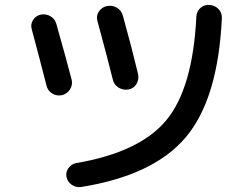

<svg xmlns="http://www.w3.org/2000/svg" viewBox="-20 -745 1040 794"><path d="M897.5 -669.9Q881.8 -335.9 748.5 -177.7Q615.2 -19.5 315.4 28.3Q293.9 31.2 276.4 19Q258.8 6.8 254.9 -13.7Q251 -32.2 262.7 -49.3Q274.4 -66.4 293.9 -70.3Q557.6 -115.2 667.5 -247.6Q777.3 -379.9 792 -675.8Q793 -698.2 809.1 -712.4Q825.2 -726.6 847.2 -724.6Q869.1 -722.7 883.8 -707.5Q898.4 -692.4 897.5 -669.9ZM171.9 -392.6Q148.4 -485.4 111.3 -624Q105.5 -643.6 116.2 -661.6Q127 -679.7 148.4 -684.6Q170.9 -688.5 189 -677.7Q207 -667 212.9 -646.5Q257.8 -487.3 276.4 -415Q281.2 -393.6 269.5 -375.5Q257.8 -357.4 237.3 -351.6Q214.8 -346.7 195.8 -358.4Q176.8 -370.1 171.9 -392.6ZM446.3 -417Q419.9 -523.4 382.8 -658.2Q377 -679.7 388.7 -697.3Q400.4 -714.8 420.9 -719.7Q443.4 -724.6 462.9 -713.4Q482.4 -702.1 488.3 -679.7Q524.4 -549.8 550.8 -439.5Q555.7 -417 544.4 -397.9Q533.2 -378.9 511.2 -375Q489.3 -371.1 470.2 -382.8Q451.2 -394.5 446.3 -417Z"/></svg>

Font: Rounded-X Mgen+ 1mn medium
Style: Regular
Weight: 500
Designer: [Source Han Sans]
Ryoko NISHIZUKA  (kana & ideographs); Paul D. Hunt (Latin, Greek & Cyrillic); Wenlong ZHANG  (bopomofo
Version: Version 1.059.20150602